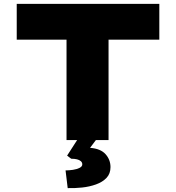

<svg xmlns="http://www.w3.org/2000/svg" viewBox="-20 -720 905 987"><path d="M322 0V-516H66V-700H799V-516H538V0ZM328 247 317 156Q335 156 355 153Q375 150 389 143Q403 136 403 125Q403 115 395.5 108.5Q388 102 375.5 99Q363 96 346 96L325 80L392 -24H491L443 40Q497 44 522.5 72.5Q548 101 548 139Q548 173 527.5 194.5Q507 216 473.5 228Q440 240 402 244Q364 248 328 247Z"/></svg>

Font: Lexend Giga Black
Style: Regular
Weight: 900
Designer: Bonnie Shaver-Troup, Thomas Jockin
Foundry: Lexend
Version: Version 1.007